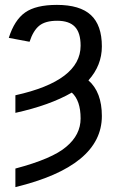

<svg xmlns="http://www.w3.org/2000/svg" viewBox="-20 -558 477 786"><path d="M397 -83Q397 122 43 208V132Q194 92 251 43Q310 -6 310 -73Q310 -146 274 -179Q184 -127 43 -96V-168Q310 -227 310 -371Q310 -424 286.5 -448.5Q263 -473 214 -473Q166 -473 141 -453Q116 -433 101 -387L16 -403Q39 -476 83 -507Q127 -538 213 -538Q307 -538 352 -496.5Q397 -455 397 -368Q397 -290 342 -229Q397 -181 397 -83Z"/></svg>

Font: Libra Sans
Style: Regular
Weight: 400
Foundry: Context Ltd
Version: Version 1.002